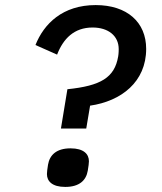

<svg xmlns="http://www.w3.org/2000/svg" viewBox="-20 -730 640 760"><path d="M321.4 -221.2 336.6 -311.8C459.5 -329.5 558.6 -405.5 558.6 -536.6C558.6 -642 483.3 -709.9 358.7 -709.9C228 -709.9 153.8 -636 120.4 -551.8L206 -513.8C230.5 -577.1 273.4 -621.1 346.6 -621.1C407.7 -621.1 449.9 -588.8 449.9 -535.5C449.9 -533 449.9 -518.8 447.8 -506.7C433.6 -422.6 378.6 -390.3 246.8 -376.8L221.2 -221.2ZM165.8 -40.8C165.8 -12.8 186.4 9.9 238.3 9.9C294.4 9.9 321 -16.3 327.4 -54.3C330.3 -72.4 332 -83.5 332 -91.6C332 -120 311.4 -142.8 259.2 -142.8C203.5 -142.8 176.5 -116.5 170.1 -78.1C167.3 -60.4 165.8 -49 165.8 -40.8Z"/></svg>

Font: Margiela Mono Italic Medium It
Style: Regular
Weight: 500
Designer: Mike Abbink, Paul van der Laan, Pieter van Rosmalen
Foundry: Bold Monday
Version: Version 2.003 2021